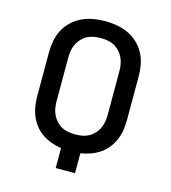

<svg xmlns="http://www.w3.org/2000/svg" viewBox="-110 -832 821 922"><g transform="rotate(15 300.0 -371.5)"><path d="M252 0V-99Q227 -103 203 -111.5Q179 -120 158 -134Q137 -148 121 -168Q105 -188 95 -211.5Q85 -235 81 -260Q77 -285 77 -310V-529Q77 -558 82.5 -587Q88 -616 102 -642Q116 -668 137.5 -688Q159 -708 185.5 -720.5Q212 -733 241.5 -738Q271 -743 300 -743Q329 -743 358.5 -738Q388 -733 414.5 -720.5Q441 -708 462.5 -688Q484 -668 498 -642Q512 -616 517.5 -587Q523 -558 523 -529V-310Q523 -285 519 -260Q515 -235 505 -211.5Q495 -188 479 -168Q463 -148 442 -134Q421 -120 397 -111.5Q373 -103 348 -99V0ZM300 -180Q317 -180 334.5 -183Q352 -186 367 -194Q382 -202 394 -215Q406 -228 413.5 -243.5Q421 -259 424 -276Q427 -293 427 -310V-529Q427 -546 424 -563Q421 -580 413.5 -595.5Q406 -611 394 -624Q382 -637 367 -645Q352 -653 334.5 -656Q317 -659 300 -659Q283 -659 265.5 -656Q248 -653 233 -645Q218 -637 206 -624Q194 -611 186.5 -595.5Q179 -580 176 -563Q173 -546 173 -529V-310Q173 -293 176 -276Q179 -259 186.5 -243.5Q194 -228 206 -215Q218 -202 233 -194Q248 -186 265.5 -183Q283 -180 300 -180Z"/></g></svg>

Font: Iosevka Fixed Medium Extended
Style: Regular
Weight: 500
Width: 7
Monospace: yes
Designer: Belleve Invis
Foundry: Belleve Invis
Version: Version 24.1.1; ttfautohint (v1.8.4)